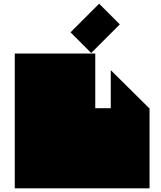

<svg xmlns="http://www.w3.org/2000/svg" viewBox="-20 -1020 874 1040"><path d="M60 0V-730H496V-434H580V-640L788 -434H790V0H60ZM474 -733 362 -845 517 -1000 629 -888Z"/></svg>

Font: El Pececito
Style: Regular
Weight: 400
Designer: deFharo
Foundry: deFharo
Version: El Pececito Version 1.000